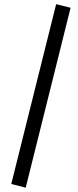

<svg xmlns="http://www.w3.org/2000/svg" viewBox="-20 -745 371 915"><path d="M102.5 149.4 33.7 131.8 247.6 -725.1 316.4 -708Z"/></svg>

Font: Elstob 8pt SemiBold
Style: Regular
Weight: 600
Designer: Peter S. Baker
Version: Version 1.015